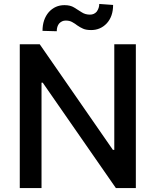

<svg xmlns="http://www.w3.org/2000/svg" viewBox="-20 -951 787 971"><path d="M566 0 196 -533H190V0H80V-727H181L551 -193H558V-727H667V0ZM227 -890Q259 -925 306 -925Q336 -925 355 -913L393 -889Q411 -877 435 -877Q456 -877 469 -892Q482 -910 482 -931L552 -926Q552 -868 520 -833Q488 -799 441 -799Q415 -799 400 -806Q386 -812 370 -823Q362 -830 344 -840Q331 -847 312 -847Q293 -847 279 -832Q267 -817 267 -793L195 -795Q195 -853 227 -890Z"/></svg>

Font: Sinter Medium
Style: Regular
Weight: 500
Foundry: Adobe & rsms
Version: Version 1.000